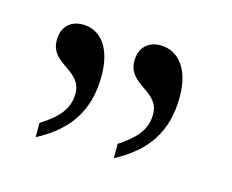

<svg xmlns="http://www.w3.org/2000/svg" viewBox="-46 -707 392 325"><g transform="rotate(15 150.0 -544.5)"><path d="M37 -442C90 -470 118 -509 118 -571C118 -622 95 -647 65 -647C43 -647 29 -633 29 -610C29 -568 83 -572 83 -531C83 -502 65 -485 37 -467ZM174 -442C227 -470 255 -509 255 -571C255 -622 231 -647 201 -647C179 -647 165 -633 165 -610C165 -568 219 -572 219 -531C219 -502 201 -485 174 -467Z"/></g></svg>

Font: Noto Serif Hebrew SemiCondensed ExtraLight
Style: Regular
Weight: 200
Width: 4
Designer: Monotype Design Team
Foundry: Monotype Imaging Inc.
Version: Version 2.004